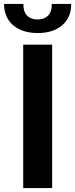

<svg xmlns="http://www.w3.org/2000/svg" viewBox="-60 -956 382 976"><path d="M58 0V-729H205V0ZM131 -788Q79 -788 40.5 -806Q2 -824 -18.5 -857Q-39 -890 -40 -936H59Q58 -897 77.5 -877Q97 -857 131 -857Q165 -857 184.5 -877Q204 -897 203 -936H302Q302 -867 256 -827.5Q210 -788 131 -788Z"/></svg>

Font: Mona Sans Expanded SemiBold
Style: Regular
Weight: 600
Width: 7
Designer: Deni Anggara
Foundry: GitHub
Version: Version 2.000